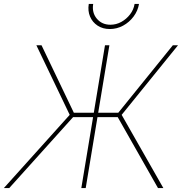

<svg xmlns="http://www.w3.org/2000/svg" viewBox="-46 -958 927 978"><path d="M511.2 -727.5 390.6 0H368.2L488.8 -727.5ZM-26.4 0 309.1 -373 139.2 -727.5H165.5L330.1 -383.8H556.6L834.5 -727.5H860.8L573.7 -373L786.1 0H758.8L553.7 -361.3H326.2L1 0ZM513.2 -810.1Q477.5 -810.1 451.2 -827.4Q424.8 -844.7 412.6 -873.8Q400.4 -902.8 406.2 -938H428.7Q421.4 -893.6 447.3 -862.8Q473.1 -832 516.6 -832Q545.9 -832 572 -846.4Q598.1 -860.8 616.5 -884.8Q634.8 -908.7 639.6 -938H662.1Q656.2 -902.8 634.5 -873.8Q612.8 -844.7 581.1 -827.4Q549.3 -810.1 513.2 -810.1Z"/></svg>

Font: Inter 28pt Thin
Style: Italic
Weight: 250
Italic angle: -9.3988°
Designer: Rasmus Andersson
Foundry: rsms
Version: Version 4.001;git-66647c0bb